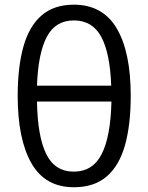

<svg xmlns="http://www.w3.org/2000/svg" viewBox="-20 -786 631 816"><path d="M535.6 -378.9Q535.6 -255.9 511.2 -168.9Q486.8 -82 433.6 -36.1Q380.4 9.8 293.9 9.8Q171.9 9.8 113.5 -92.3Q55.2 -194.3 55.2 -378.4Q55.2 -501.5 79.6 -588.1Q104 -674.8 156.7 -720.5Q209.5 -766.1 293.9 -766.1Q416.5 -766.1 476.1 -665.3Q535.6 -564.5 535.6 -378.9ZM293.9 -56.6Q374 -56.6 412.1 -131.1Q450.2 -205.6 453.6 -354.5H137.2Q139.6 -207 176.3 -131.8Q212.9 -56.6 293.9 -56.6ZM293.9 -699.2Q215.8 -699.2 179 -629.6Q142.1 -560.1 137.2 -421.9H452.6Q447.8 -560.1 410.2 -629.6Q372.6 -699.2 293.9 -699.2Z"/></svg>

Font: Wonky
Style: Regular
Weight: 400
Designer: Monotype Design Team
Foundry: Monotype Imaging Inc.
Version: Version 3.000